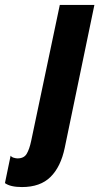

<svg xmlns="http://www.w3.org/2000/svg" viewBox="-58 -749 402 777"><path d="M31 8Q-16 8 -38 -8L-15 -119Q-11 -113 -2 -110.5Q7 -108 13 -108Q39 -108 50 -126.5Q61 -145 68 -178L184 -729H324L204 -151Q188 -74 146.5 -33Q105 8 31 8Z"/></svg>

Font: Mona Sans Condensed
Style: Bold Italic
Weight: 700
Width: 3
Italic angle: -11.7°
Designer: Deni Anggara
Foundry: GitHub
Version: Version 1.001; ttfautohint (v1.8.4.7-5d5b);gftools[0.9.31]